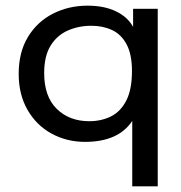

<svg xmlns="http://www.w3.org/2000/svg" viewBox="-20 -491 640 678"><path d="M447 167V-64Q398 10 280 10Q216 10 162.5 -19Q109 -48 77.5 -102.5Q46 -157 46 -230Q46 -307 79 -361Q112 -415 167.5 -443Q223 -471 289 -471Q348 -471 389.5 -451Q431 -431 450 -396V-460H537V167ZM295 -63Q338 -63 372 -80Q406 -97 426 -136Q446 -175 446 -240Q446 -299 427 -334.5Q408 -370 375.5 -385Q343 -400 303 -400Q257 -400 219 -383Q181 -366 158.5 -329.5Q136 -293 136 -233Q136 -150 180.5 -106.5Q225 -63 295 -63Z"/></svg>

Font: Inconsolata Expanded Medium
Style: Regular
Weight: 500
Width: 7
Monospace: yes
Designer: Raph Levien, Cyreal, Brenton Simpson
Foundry: Raph Levien, Cyreal, Google
Version: Version 3.001; ttfautohint (v1.8.2.53-6de2)